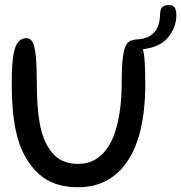

<svg xmlns="http://www.w3.org/2000/svg" viewBox="-20 -748 741 785"><path d="M299 17.5Q198 17.5 138.8 -36.8Q79.5 -91 53 -180Q47.5 -200 43.2 -221.2Q39 -242.5 36 -265Q33 -287.5 31.2 -311Q29.5 -334.5 28.8 -359Q28 -383.5 28 -409Q28 -478.5 34 -518.5Q40 -558.5 53.5 -575.2Q67 -592 88.5 -592Q103.5 -592 112.8 -576.5Q122 -561 126.2 -521Q130.5 -481 130.5 -407.5Q130.5 -386 131.2 -364.2Q132 -342.5 133.2 -322.2Q134.5 -302 136.8 -282.5Q139 -263 142.2 -244.8Q145.5 -226.5 150 -210.5Q166.5 -150.5 201.8 -114.2Q237 -78 300 -78Q339 -78 368 -94.8Q397 -111.5 417.8 -141Q438.5 -170.5 451 -209.5Q458 -231 463 -254.8Q468 -278.5 471.2 -303.8Q474.5 -329 476 -355.5Q477.5 -382 477.5 -409Q477.5 -477 482.5 -515.2Q487.5 -553.5 498.8 -569Q510 -584.5 528.5 -584.5Q547.5 -584.5 557.2 -566.8Q567 -549 570.5 -508.2Q574 -467.5 574 -400Q574 -375.5 572.8 -351.8Q571.5 -328 569.2 -305Q567 -282 563.2 -260.2Q559.5 -238.5 554.8 -217.8Q550 -197 543.5 -177.5Q524.5 -119 491.2 -75Q458 -31 410 -6.8Q362 17.5 299 17.5ZM540.5 -545.5Q529.5 -545.5 523 -550.8Q516.5 -556 516.5 -567Q516.5 -573.5 521.2 -580.2Q526 -587 540 -587Q565.5 -587 588.8 -599Q612 -611 623.5 -635Q628.5 -646.5 631.5 -660.8Q634.5 -675 634.5 -691.5Q634.5 -709.5 643.5 -718.5Q652.5 -727.5 670.5 -727.5Q681 -727.5 687.8 -723.2Q694.5 -719 697.8 -709.8Q701 -700.5 701 -686.5Q701 -663 693.8 -642.2Q686.5 -621.5 674.5 -605Q653 -573.5 616.8 -559.5Q580.5 -545.5 540.5 -545.5Z"/></svg>

Font: Gluten Thin Light
Style: Regular
Weight: 300
Version: Version 1.300